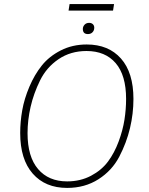

<svg xmlns="http://www.w3.org/2000/svg" viewBox="-20 -911 730 941"><path d="M534 -859H316L321 -891H539ZM411 -744Q386 -744 386 -769Q386 -781 394.5 -790Q403 -799 417 -799Q428 -799 435 -792.5Q442 -786 442 -775Q442 -762 433.5 -753Q425 -744 411 -744ZM405 -693Q512 -693 573 -624Q634 -555 634 -426Q634 -354 617 -282.5Q600 -211 564.5 -143Q529 -75 462.5 -32.5Q396 10 309 10Q202 10 140.5 -60Q79 -130 79 -259Q79 -314 89 -370.5Q99 -427 124 -486Q149 -545 185 -590Q221 -635 278 -664Q335 -693 405 -693ZM404 -661Q326 -661 267 -621Q208 -581 176.5 -517Q145 -453 130 -387.5Q115 -322 115 -258Q115 -143 166.5 -82.5Q218 -22 309 -22Q374 -22 426 -49.5Q478 -77 509.5 -119.5Q541 -162 561.5 -217.5Q582 -273 590 -324.5Q598 -376 598 -426Q598 -542 547 -601.5Q496 -661 404 -661Z"/></svg>

Font: Fira Sans UltraLight
Style: Italic
Weight: 200
Italic angle: -8°
Designer: Carrois Corporate & Edenspiekermann AG
Foundry: Carrois Corporate GbR & Edenspiekermann AG
Version: Version 4.203;PS 004.203;hotconv 1.0.88;makeotf.lib2.5.64775